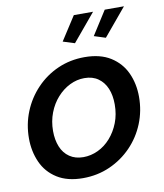

<svg xmlns="http://www.w3.org/2000/svg" viewBox="-83 -797 748 875"><g transform="rotate(-10 291.0 -359.5)"><path d="M231 10Q159 10 111.5 -20Q64 -50 41.5 -100.5Q19 -151 19 -211Q19 -276 42.5 -334Q66 -392 109 -437Q152 -482 209 -507Q266 -532 332 -532Q405 -532 452.5 -502Q500 -472 523 -422Q546 -372 546 -311Q546 -246 522.5 -188Q499 -130 456 -85.5Q413 -41 355.5 -15.5Q298 10 231 10ZM249 -84Q284 -84 317 -99.5Q350 -115 375.5 -144Q401 -173 416 -211.5Q431 -250 431 -296Q431 -338 418 -369.5Q405 -401 379 -419.5Q353 -438 315 -438Q280 -438 247.5 -422Q215 -406 189 -377Q163 -348 148 -309Q133 -270 133 -225Q133 -184 146 -152Q159 -120 185.5 -102Q212 -84 249 -84ZM301 -602 247 -619 318 -729H407ZM444 -602 391 -619 461 -729H550Z"/></g></svg>

Font: Raleway Thin SemiBold
Style: Italic
Weight: 600
Italic angle: -12°
Version: Version 4.026